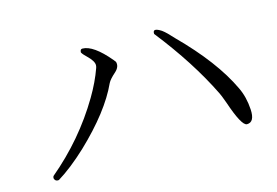

<svg xmlns="http://www.w3.org/2000/svg" viewBox="-68 -719 1057 732"><g transform="rotate(-15 460.0 -352.5)"><path d="M579 -566Q577 -591 609 -571Q611 -570 612 -569Q627 -558 652 -530Q783 -399 838 -282Q857 -243 860 -193Q863 -142 832 -142Q811 -142 777 -243Q765 -276 761 -283Q694 -420 579 -566ZM411 -501Q417 -481 397 -463Q374 -443 367 -429Q321 -328 200 -213Q138 -155 84 -122Q71 -120 67 -131Q65 -136 68 -142Q198 -251 282 -393Q314 -447 332 -498Q334 -504 334 -509Q334 -525 310 -548Q296 -561 291 -570Q291 -583 300 -583Q343 -583 404 -510Q408 -505 411 -501Z"/></g></svg>

Font: cwTeXKai
Style: Medium
Weight: 500
Version: Version 1.17